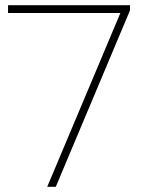

<svg xmlns="http://www.w3.org/2000/svg" viewBox="-20 -720 542 740"><path d="M195 0H162L444 -670H11V-700H481V-680Z"/></svg>

Font: Metropolitano Thin
Style: Regular
Weight: 250
Designer: Fonts by Alex Slobzheninov & Chris M. Simpson / Changes by Cristiano Sobral
Foundry: Fonts by Alex Slobzheninov & Chris M. Simpson / Changes by Cristiano Sobral
Version: Version 1.00;August 30, 2020;FontCreator 13.0.0.2681 64-bit